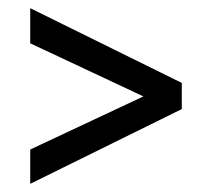

<svg xmlns="http://www.w3.org/2000/svg" viewBox="-20 -537 508 470"><path d="M425 -334V-270L54 -87V-171L331 -301L54 -431V-517Z"/></svg>

Font: Gemunu Libre SemiBold
Style: Regular
Weight: 600
Designer: Puspanada Ekanayake, Sola Matas, Pathum Egodawatta, Kosala Senevirathne
Foundry: mooniak
Version: Version 1.100